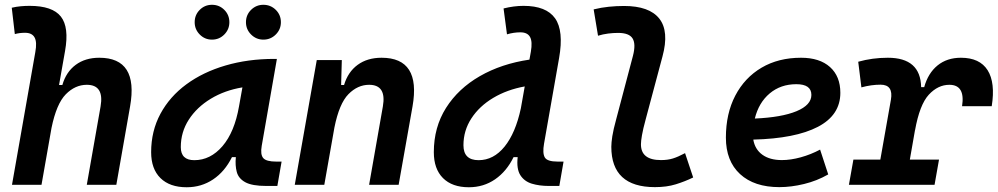

<svg xmlns="http://www.w3.org/2000/svg" viewBox="-20 -767 4142 797"><path d="M340.3 0 397.5 -325.2Q413.1 -415 340.3 -415Q292 -415 253.2 -375.7Q214.4 -336.4 193.8 -235.8L152.3 0H29.8L126.5 -550.3Q134.3 -592.3 123.5 -611.6Q112.8 -630.9 84 -630.9Q61 -630.9 41.5 -625.5L28.8 -734.9Q47.4 -739.3 65.9 -741Q84.5 -742.7 103 -742.7Q197.8 -742.7 232.7 -698.2Q267.6 -653.8 250 -555.2L225.1 -414.1H238.8Q254.4 -468.3 294.2 -497.8Q334 -527.3 392.1 -527.3Q555.7 -527.3 520 -325.2L462.9 0Z M754.9 10.3Q684.6 10.3 646 -27.8Q607.4 -65.9 607.4 -135.3Q607.4 -223.1 646 -294.7Q684.6 -366.2 753.7 -417Q822.8 -467.8 916 -495.1Q1009.3 -522.5 1118.2 -522.5H1129.4L1066.4 -161.6Q1060.1 -125.5 1072.8 -110.8Q1085.4 -96.2 1127 -96.2H1148.9L1131.3 4.9H1085.4Q1026.4 4.9 998.3 -10.5Q970.2 -25.9 962.9 -53Q955.6 -80.1 959 -114.7H942.9Q913.1 -54.7 864.5 -22.2Q815.9 10.3 754.9 10.3ZM786.6 -102.1Q853.5 -102.1 903.6 -160.4Q953.6 -218.8 972.2 -325.7L986.3 -404.3Q912.6 -392.1 854.7 -356.9Q796.9 -321.8 763.7 -270.3Q730.5 -218.8 730.5 -156.2Q730.5 -102.1 786.6 -102.1ZM1073.2 -602.5Q1043.5 -602.5 1022.2 -623.8Q1001 -645 1001 -674.8Q1001 -705.1 1022.2 -726.1Q1043.5 -747.1 1073.2 -747.1Q1103.5 -747.1 1124.8 -726.1Q1146 -705.1 1146 -674.8Q1146 -645 1124.8 -623.8Q1103.5 -602.5 1073.2 -602.5ZM859.9 -602.5Q830.1 -602.5 809.1 -623.8Q788.1 -645 788.1 -674.8Q788.1 -705.1 809.1 -726.1Q830.1 -747.1 859.9 -747.1Q890.1 -747.1 911.1 -726.1Q932.1 -705.1 932.1 -674.8Q932.1 -645 911.1 -623.8Q890.1 -602.5 859.9 -602.5Z M1203.6 0 1294.9 -517.6H1398.9L1396 -414.1H1408.2Q1424.3 -468.3 1464.6 -497.8Q1504.9 -527.3 1564 -527.3Q1728 -527.3 1692.4 -325.2L1634.8 0H1512.2L1569.3 -325.2Q1585 -415 1512.2 -415Q1464.8 -415 1426.5 -376.2Q1388.2 -337.4 1368.2 -237.8L1326.2 0Z M1926.3 10.3Q1856.9 10.3 1818.8 -27.8Q1780.8 -65.9 1780.8 -135.3Q1780.8 -238.8 1831.5 -319.1Q1882.3 -399.4 1971.9 -450.9Q2061.5 -502.4 2177.7 -519.5L2183.6 -552.2Q2190.9 -594.2 2180.2 -613.5Q2169.4 -632.8 2140.1 -632.8Q2112.8 -632.8 2084.5 -624.5L2070.3 -731.9Q2113.3 -742.7 2153.3 -742.7Q2247.6 -742.7 2284.2 -690.9Q2320.8 -639.2 2300.8 -525.9L2238.3 -170.4Q2231.4 -130.9 2241.5 -113.5Q2251.5 -96.2 2295.4 -96.2H2319.3L2301.8 4.9H2258.3Q2218.8 4.9 2187.5 -4.6Q2156.2 -14.2 2139.9 -40Q2123.5 -65.9 2128.9 -114.7H2111.8Q2083 -55.7 2035.2 -22.7Q1987.3 10.3 1926.3 10.3ZM2142.1 -317.4 2158.2 -408.2Q2085 -395 2027.3 -360.6Q1969.7 -326.2 1936.8 -275.6Q1903.8 -225.1 1903.8 -164.1Q1903.8 -102.1 1966.8 -102.1Q2028.8 -102.1 2074.5 -158.4Q2120.1 -214.8 2142.1 -317.4Z M2698.7 9.8Q2517.6 9.8 2517.6 -157.7Q2517.6 -174.3 2521.7 -201.4Q2525.9 -228.5 2538.1 -272.9L2607.4 -535.2Q2620.1 -584 2606 -607.2Q2591.8 -630.4 2545.9 -630.4Q2525.4 -630.4 2504.2 -627.7Q2482.9 -625 2462.4 -618.7L2444.3 -728Q2475.6 -735.8 2507.3 -739Q2539.1 -742.2 2570.3 -742.2Q2675.3 -742.2 2716.8 -689.7Q2758.3 -637.2 2730 -532.7L2660.6 -272.9Q2648.9 -230 2644.8 -205.6Q2640.6 -181.2 2640.6 -168.5Q2640.1 -102.5 2723.6 -102.5Q2751.5 -102.5 2772.9 -109.1Q2794.4 -115.7 2823.7 -131.3L2857.4 -30.3Q2823.2 -13.7 2785.4 -2Q2747.6 9.8 2698.7 9.8Z M3225.6 -102.5Q3262.2 -102.5 3304 -114Q3345.7 -125.5 3384.3 -146L3418 -43Q3371.1 -16.1 3317.6 -3.2Q3264.2 9.8 3215.3 9.8Q3110.8 9.8 3052 -44.4Q2993.2 -98.6 2993.2 -195.8Q2993.2 -295.4 3032.2 -370.1Q3071.3 -444.8 3141.4 -486.1Q3211.4 -527.3 3305.2 -527.3Q3382.3 -527.3 3425.3 -488.8Q3468.3 -450.2 3468.3 -381.8Q3468.3 -289.1 3375 -240.5Q3281.7 -191.9 3106.9 -187.5Q3113.8 -147 3144.5 -124.8Q3175.3 -102.5 3225.6 -102.5ZM3113.3 -274.9Q3224.6 -279.8 3286.4 -305.4Q3348.1 -331.1 3348.1 -373Q3348.1 -417.5 3285.6 -417.5Q3220.7 -417.5 3175 -379.2Q3129.4 -340.8 3113.3 -274.9Z M3503.9 0 3522.5 -104.5H3634.3L3678.2 -353Q3689 -415.5 3635.3 -415.5Q3596.7 -415.5 3555.7 -404.3L3542.5 -510.7Q3601.1 -527.3 3665.5 -527.3Q3801.3 -527.3 3803.7 -405.3H3816.4Q3832.5 -463.4 3871.8 -495.4Q3911.1 -527.3 3968.8 -527.3Q4046.9 -527.3 4079.6 -475.6Q4112.3 -423.8 4096.7 -326.2H3973.6Q3987.3 -415 3920.9 -415Q3873.5 -415 3835.4 -373.8Q3797.4 -332.5 3778.3 -226.1V-227.5L3756.8 -104.5H3877.9L3859.4 0Z"/></svg>

Font: Cascadia Code NF SemiBold
Style: Italic
Weight: 600
Italic angle: -10°
Monospace: yes
Designer: Aaron Bell
Foundry: Saja Typeworks
Version: Version 2404.023; ttfautohint (v1.8.4)